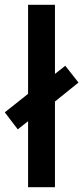

<svg xmlns="http://www.w3.org/2000/svg" viewBox="-43 -780 347 800"><path d="M74 0V-275L31 -241L-23 -312L74 -389V-760H186V-472L229 -506L284 -436L186 -357V0Z"/></svg>

Font: Noto Sans Display ExtraCondensed SemiBold
Style: Regular
Weight: 600
Width: 2
Designer: Monotype Design Team
Foundry: Monotype Imaging Inc.
Version: Version 2.003